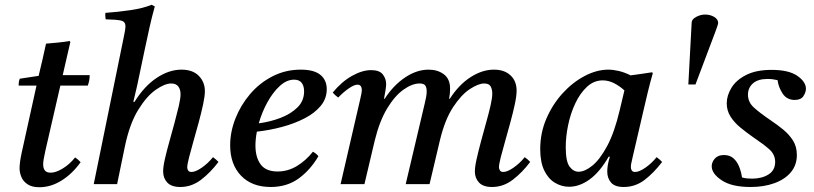

<svg xmlns="http://www.w3.org/2000/svg" viewBox="-20 -772 3413 805"><path d="M348 -413H233L170 -139Q161 -100 161 -83Q161 -67 168 -57.5Q175 -48 193 -48Q214 -48 243 -65.5Q272 -83 295 -112Q308 -103 318 -92Q283 -43 238 -15Q193 13 145 13Q113 13 94.5 0Q76 -13 69 -31.5Q62 -50 62 -66Q62 -77 64 -93Q66 -109 71 -132L133 -413H58Q58 -421 59 -428Q60 -435 63 -442L142 -454Q149 -483 157.5 -519.5Q166 -556 173 -589Q197 -591 222.5 -593.5Q248 -596 272 -600L275 -596Q268 -566 261 -535.5Q254 -505 243 -457H356Q356 -445 354 -434.5Q352 -424 348 -413Z M504 -160 471 0H373L499 -617Q502 -631 504 -643Q506 -655 506 -662Q506 -681 488.5 -685.5Q471 -690 423 -691Q422 -698 421.5 -704.5Q421 -711 422 -718Q476 -722 527.5 -729.5Q579 -737 616 -752L629 -745Q617 -702 607 -657.5Q597 -613 587 -565L555 -413L539 -345H544Q585 -411 637 -445.5Q689 -480 741 -480Q788 -480 813.5 -454Q839 -428 839 -390Q839 -369 831.5 -334Q824 -299 813 -258.5Q802 -218 791 -179.5Q780 -141 772.5 -111.5Q765 -82 765 -70Q765 -63 769 -57Q773 -51 783 -51Q800 -51 826 -69Q852 -87 873 -113Q886 -104 896 -93Q862 -48 822.5 -18Q783 12 736 12Q699 12 681.5 -6.5Q664 -25 664 -53Q664 -73 671.5 -106Q679 -139 690 -178Q701 -217 711.5 -256Q722 -295 729.5 -327Q737 -359 737 -377Q737 -397 727.5 -409.5Q718 -422 698 -422Q671 -422 633 -395.5Q595 -369 559.5 -311.5Q524 -254 504 -160Z M1350 -398Q1350 -359 1325 -328.5Q1300 -298 1257.5 -276Q1215 -254 1163 -240Q1111 -226 1057 -220Q1051 -189 1051 -162Q1051 -112 1073 -82.5Q1095 -53 1144 -53Q1187 -53 1225 -76Q1263 -99 1292 -136Q1308 -127 1315 -117Q1281 -59 1232 -23.5Q1183 12 1115 12Q1036 12 990.5 -35.5Q945 -83 945 -163Q945 -219 967 -275Q989 -331 1028.5 -377.5Q1068 -424 1122.5 -452Q1177 -480 1241 -480Q1297 -480 1323.5 -458Q1350 -436 1350 -398ZM1065 -255Q1112 -261 1155.5 -277.5Q1199 -294 1227 -321.5Q1255 -349 1255 -389Q1255 -411 1245 -424.5Q1235 -438 1213 -438Q1182 -438 1153 -411.5Q1124 -385 1101 -343Q1078 -301 1065 -255Z M2043 12Q2006 12 1988.5 -6.5Q1971 -25 1971 -53Q1971 -73 1978.5 -106Q1986 -139 1996.5 -178.5Q2007 -218 2018 -257Q2029 -296 2036.5 -328.5Q2044 -361 2044 -380Q2044 -396 2037.5 -409Q2031 -422 2010 -422Q1986 -422 1950 -398.5Q1914 -375 1879.5 -322.5Q1845 -270 1824 -182L1781 0H1681L1761 -339Q1765 -355 1767 -367Q1769 -379 1769 -389Q1769 -405 1763 -413.5Q1757 -422 1739 -422Q1708 -422 1671.5 -396Q1635 -370 1603 -317Q1571 -264 1551 -182L1508 0H1408L1490 -355Q1497 -384 1497 -393Q1497 -417 1479 -417Q1465 -417 1442.5 -401.5Q1420 -386 1398 -363Q1391 -368 1385.5 -373Q1380 -378 1375 -384Q1413 -430 1456 -454Q1499 -478 1536 -478Q1571 -478 1585 -460Q1599 -442 1599 -419Q1599 -411 1596.5 -394.5Q1594 -378 1590 -358H1593Q1629 -414 1678 -447Q1727 -480 1777 -480Q1815 -480 1841 -460.5Q1867 -441 1867 -401Q1867 -394 1866.5 -385Q1866 -376 1863 -358H1866Q1904 -417 1953 -448.5Q2002 -480 2051 -480Q2095 -480 2120.5 -456Q2146 -432 2146 -392Q2146 -370 2138.5 -335Q2131 -300 2120 -259.5Q2109 -219 2098 -180.5Q2087 -142 2079.5 -112.5Q2072 -83 2072 -71Q2072 -64 2076 -57.5Q2080 -51 2090 -51Q2107 -51 2133 -69Q2159 -87 2180 -113Q2193 -104 2203 -93Q2169 -48 2129.5 -18Q2090 12 2043 12Z M2366 11Q2335 11 2307 -5.5Q2279 -22 2262 -57Q2245 -92 2245 -147Q2245 -215 2271 -275Q2297 -335 2339 -381Q2381 -427 2431.5 -453.5Q2482 -480 2531 -480Q2550 -480 2574 -474.5Q2598 -469 2624 -456Q2645 -459 2667.5 -462Q2690 -465 2714 -469L2717 -465Q2705 -423 2696 -385.5Q2687 -348 2678 -309L2632 -111Q2631 -104 2628 -93Q2625 -82 2625 -72Q2625 -63 2629 -57Q2633 -51 2643 -51Q2660 -51 2686 -69Q2712 -87 2733 -113Q2746 -104 2756 -93Q2722 -48 2683 -18Q2644 12 2595 12Q2558 12 2542 -6.5Q2526 -25 2526 -53Q2526 -80 2537 -115H2532Q2495 -51 2452.5 -20Q2410 11 2366 11ZM2598 -393Q2577 -412 2554 -423.5Q2531 -435 2507 -435Q2470 -435 2441 -408Q2412 -381 2392 -338.5Q2372 -296 2362 -247.5Q2352 -199 2352 -155Q2352 -95 2368 -73.5Q2384 -52 2406 -52Q2432 -52 2463.5 -77.5Q2495 -103 2525.5 -159.5Q2556 -216 2578 -309Z M2979 -638 2896 -418H2866L2880 -678Q2881 -692 2899.5 -701.5Q2918 -711 2936 -711Q2958 -711 2974.5 -701Q2991 -691 2991 -676Q2991 -672 2987.5 -662Q2984 -652 2979 -638Z M3127 12Q3048 12 3006 -16Q2964 -44 2964 -75Q2964 -92 2977 -107Q2990 -122 3015 -122Q3040 -122 3055.5 -108Q3071 -94 3079.5 -72Q3088 -50 3091 -28Q3102 -25 3112.5 -24Q3123 -23 3133 -23Q3174 -23 3202 -40.5Q3230 -58 3230 -93Q3230 -124 3206 -145.5Q3182 -167 3136 -198Q3109 -217 3084 -237.5Q3059 -258 3043 -283Q3027 -308 3027 -339Q3027 -371 3046.5 -403.5Q3066 -436 3108 -457.5Q3150 -479 3215 -479Q3287 -479 3323 -454Q3359 -429 3359 -400Q3359 -385 3348.5 -369Q3338 -353 3312 -353Q3279 -353 3261.5 -379.5Q3244 -406 3240 -436Q3219 -441 3198 -441Q3158 -441 3137 -422.5Q3116 -404 3116 -375Q3116 -344 3140.5 -321.5Q3165 -299 3212 -267Q3239 -249 3264 -228.5Q3289 -208 3305 -182.5Q3321 -157 3321 -122Q3321 -80 3296 -50Q3271 -20 3227 -4Q3183 12 3127 12Z"/></svg>

Font: Tiro Bangla
Style: Italic
Weight: 400
Italic angle: -11°
Designer: Bangla: John Hudson & Fiona Ross, assisted by Neelakash Kshetrimayum. Latin: John Hudson with Paul Hanslow, assisted by 
Foundry: Tiro Typeworks Ltd.
Version: Version 1.60